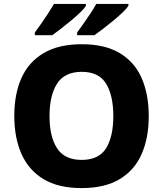

<svg xmlns="http://www.w3.org/2000/svg" viewBox="-20 -951 834 981"><path d="M740 -358Q740 -247 704 -164.5Q668 -82 592 -36Q516 10 397 10Q278 10 202 -36Q126 -82 89.5 -165Q53 -248 53 -359Q53 -470 89.5 -552Q126 -634 202.5 -679.5Q279 -725 398 -725Q516 -725 592 -679.5Q668 -634 704 -551.5Q740 -469 740 -358ZM233 -358Q233 -253 271.5 -193.5Q310 -134 397 -134Q485 -134 522 -193.5Q559 -253 559 -358Q559 -463 522 -523.5Q485 -584 398 -584Q310 -584 271.5 -523.5Q233 -463 233 -358ZM636 -921Q628 -908 607 -888Q586 -868 559.5 -846Q533 -824 507 -804Q481 -784 462 -771H374V-785Q388 -804 406 -829.5Q424 -855 442 -882Q460 -909 472 -931H636ZM419 -921Q411 -908 390.5 -888Q370 -868 343.5 -846Q317 -824 291 -804Q265 -784 247 -771H158V-785Q172 -804 190 -829.5Q208 -855 225.5 -882Q243 -909 256 -931H419Z"/></svg>

Font: Noto Sans Khmer UI ExtraBold
Style: Regular
Weight: 800
Designer: Danh Hong and the Monotype Design Team
Foundry: Monotype Imaging Inc.
Version: Version 2.002; ttfautohint (v1.8.4.7-5d5b)